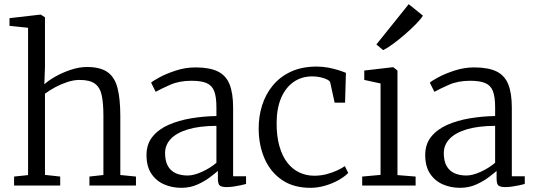

<svg xmlns="http://www.w3.org/2000/svg" viewBox="-20 -889 2558 920"><path d="M114.5 -50V-756L25.5 -765V-802L173.5 -819H175.5L195.5 -806V-568L192.5 -485Q211 -502.5 244.8 -521.8Q278.5 -541 318.8 -554.5Q359 -568 396.5 -568Q460 -568 494.8 -543.8Q529.5 -519.5 543 -467.5Q556.5 -415.5 556.5 -333V-50.5L631.5 -43V0H408.5V-43L475.5 -50.5V-334Q475.5 -392.5 467.8 -430.8Q460 -469 435.5 -487.5Q411 -506 361.5 -506Q333.5 -506 303 -496Q272.5 -486 244.2 -470.8Q216 -455.5 195.5 -440V-51L268.5 -43V0H47.5V-43Z M849 11Q804.5 11 766.5 -5.5Q728.5 -22 705.2 -56.8Q682 -91.5 682 -146Q682 -198.5 710.8 -234Q739.5 -269.5 787.8 -290.8Q836 -312 895.5 -322Q955 -332 1017 -333V-375Q1017 -424.5 1006.5 -452Q996 -479.5 970 -490.8Q944 -502 897 -502Q838.5 -502 794.2 -482.2Q750 -462.5 726 -449L704 -493Q713 -501.5 745.5 -519Q778 -536.5 823.5 -551.2Q869 -566 917 -566Q983.5 -566 1023 -547Q1062.5 -528 1079.8 -485.5Q1097 -443 1097 -373V-44.5H1159V-7.5Q1148 -4.5 1132 -1Q1116 2.5 1098.5 5Q1081 7.5 1066 7.5Q1044.5 7.5 1034.2 1Q1024 -5.5 1024 -34.5V-70Q1011.5 -59 986.2 -39.8Q961 -20.5 926 -4.8Q891 11 849 11ZM879 -48Q909 -48 948 -65.8Q987 -83.5 1017 -109V-286Q934 -285.5 879.5 -268.8Q825 -252 798 -223Q771 -194 771 -156Q771 -116 785.2 -92.2Q799.5 -68.5 824 -58.2Q848.5 -48 879 -48Z M1467.5 11Q1386.5 11 1331.5 -26.5Q1276.5 -64 1248.2 -128Q1220 -192 1219.5 -271Q1219 -330.5 1236 -384.2Q1253 -438 1287.5 -479.8Q1322 -521.5 1374.5 -545.8Q1427 -570 1497.5 -570Q1526.5 -570 1553.8 -564.8Q1581 -559.5 1602.8 -552.5Q1624.5 -545.5 1637.5 -540L1633.5 -397H1583.5L1562.5 -493Q1561 -501 1547.8 -507.8Q1534.5 -514.5 1515.5 -518.8Q1496.5 -523 1476.5 -523Q1425 -523 1386.8 -496.2Q1348.5 -469.5 1327.2 -420Q1306 -370.5 1305.5 -302Q1305 -237 1318.8 -188.8Q1332.5 -140.5 1357 -109.2Q1381.5 -78 1414.5 -62.5Q1447.5 -47 1485.5 -47Q1516 -47 1544 -54.2Q1572 -61.5 1594.8 -72Q1617.5 -82.5 1632.5 -93L1648.5 -60Q1630 -41.5 1600.8 -25.2Q1571.5 -9 1536.8 1Q1502 11 1467.5 11Z M1715.5 0V-43L1803.5 -51V-489L1725.5 -506V-551L1862.5 -567H1864.5L1884.5 -551V-50L1971.5 -43V0ZM1815.5 -649 1783.5 -676 1938.5 -869 2006.5 -814Q1997 -798 1973.2 -773.8Q1949.5 -749.5 1919.8 -723.8Q1890 -698 1862.2 -677.8Q1834.5 -657.5 1816.5 -649Z M2184.5 11Q2140 11 2102 -5.5Q2064 -22 2040.8 -56.8Q2017.5 -91.5 2017.5 -146Q2017.5 -198.5 2046.2 -234Q2075 -269.5 2123.2 -290.8Q2171.5 -312 2231 -322Q2290.5 -332 2352.5 -333V-375Q2352.5 -424.5 2342 -452Q2331.5 -479.5 2305.5 -490.8Q2279.5 -502 2232.5 -502Q2174 -502 2129.8 -482.2Q2085.5 -462.5 2061.5 -449L2039.5 -493Q2048.5 -501.5 2081 -519Q2113.5 -536.5 2159 -551.2Q2204.5 -566 2252.5 -566Q2319 -566 2358.5 -547Q2398 -528 2415.2 -485.5Q2432.5 -443 2432.5 -373V-44.5H2494.5V-7.5Q2483.5 -4.5 2467.5 -1Q2451.5 2.5 2434 5Q2416.5 7.5 2401.5 7.5Q2380 7.5 2369.8 1Q2359.5 -5.5 2359.5 -34.5V-70Q2347 -59 2321.8 -39.8Q2296.5 -20.5 2261.5 -4.8Q2226.5 11 2184.5 11ZM2214.5 -48Q2244.5 -48 2283.5 -65.8Q2322.5 -83.5 2352.5 -109V-286Q2269.5 -285.5 2215 -268.8Q2160.5 -252 2133.5 -223Q2106.5 -194 2106.5 -156Q2106.5 -116 2120.8 -92.2Q2135 -68.5 2159.5 -58.2Q2184 -48 2214.5 -48Z"/></svg>

Font: Merriweather Light 18pt Light
Style: Regular
Weight: 300
Version: Version 2.100